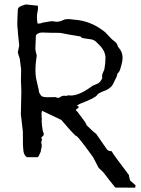

<svg xmlns="http://www.w3.org/2000/svg" viewBox="-20 -719 645 878"><path d="M245.1 -271.5Q250.5 -271.5 255.4 -274.9Q263.7 -281.2 272.9 -281.2L278.8 -280.8H285.2L292 -283.2Q298.3 -282.2 304.2 -282.2Q341.3 -282.2 396.5 -321.8Q403.3 -328.1 421.1 -334.2Q439 -340.3 447.8 -362.3Q446.8 -366.7 446.8 -370.6Q446.8 -377.9 449.7 -384.3L457 -400.9Q462.4 -428.2 462.4 -454.1Q462.4 -488.3 427.2 -520Q415.5 -534.7 399.4 -538.6L360.4 -544.4Q352.5 -545.9 348.1 -552.2Q283.2 -562.5 264.6 -566.9Q258.3 -568.8 247.1 -568.8Q210.4 -568.8 173.8 -570.3Q161.1 -570.3 152.6 -564.9Q144 -559.6 144 -554Q144 -548.3 141.6 -494.6Q141.6 -490.7 147.5 -466.8Q147.9 -465.8 147.9 -464.4Q142.1 -428.7 142.1 -398.9Q142.1 -379.9 144.5 -363.3L157.7 -304.7Q157.7 -297.9 160.6 -292.7Q163.6 -287.6 167.5 -282.2Q173.3 -274.4 195.3 -274.4L234.4 -274.9Q240.2 -271.5 245.1 -271.5ZM598.1 139.2 507.3 138.7Q479 104 451.7 67.9L431.2 48.8L405.8 0Q346.2 -83 330.1 -97.2L329.6 -96.7Q323.2 -96.7 260.7 -170.4Q254.9 -173.8 172.4 -212.4Q170.4 -206.5 169.9 -200.2L170.4 -183.6Q171.4 -178.7 171.4 -174.3Q171.4 -172.4 170.9 -170.4Q170.4 -168.5 170.4 -164.6Q170.4 -152.3 175.8 -119.1Q180.2 -111.8 180.2 -106Q180.2 -98.6 172.9 -94.2Q169.9 -92.3 168.9 -88.4L171.9 -82Q168.5 -70.3 168.5 -67.4Q168.5 -64.5 169.7 -61.8Q170.9 -59.1 170.9 -54.7L169.9 -43.5Q166.5 -33.2 166.5 -25.9Q155.8 0 151.9 0H104Q86.9 -8.3 85.9 -42.5L85 -56.2Q85 -103.5 84.5 -118.2Q75.2 -191.9 75.2 -197.8L75.7 -205.6Q75.7 -217.8 77.1 -277.3L77.6 -293.5Q77.6 -317.4 75.7 -348.1L76.7 -400.4Q76.7 -405.3 70.3 -451.2Q64.9 -465.3 61.5 -480L67.9 -510.7L62 -567.9Q61 -576.7 61 -585.4Q60.1 -585.4 59.1 -606Q59.1 -628.4 61.5 -674.8Q62 -686.5 77.1 -691.4Q87.4 -695.8 97.7 -698.7Q108.4 -697.3 153.3 -692.9L153.8 -681.6Q153.8 -674.8 152.8 -671.4Q148.9 -656.7 148.9 -640.6Q148.9 -626.5 151.9 -610.8L165.5 -612.3L178.7 -616.2Q212.9 -622.1 217.8 -622.1Q223.1 -622.1 227.1 -621.1Q232.9 -619.6 239.3 -619.6Q253.4 -619.6 268.6 -627Q278.3 -631.8 291.5 -631.8Q297.9 -631.8 304 -630.9Q310.1 -629.9 315.9 -629.4Q396 -625 461.4 -571.3Q491.2 -538.6 500 -532.7Q515.1 -522.9 517.6 -510.7Q519 -505.4 523.4 -500.5Q540.5 -481 540.5 -454.6Q540.5 -440.9 536.1 -425.3Q533.2 -414.6 529.8 -402.8Q526.4 -391.1 518.1 -383.3Q516.1 -381.8 516.1 -378.9Q515.6 -371.6 509.8 -360.8L501 -343.3Q492.2 -318.8 464.4 -306.2Q429.2 -293.9 423.8 -284.2Q418 -272 344.2 -243.7L339.8 -240.7L331.5 -236.3L339.4 -231.9L339.8 -227.1L326.7 -217.3Q328.6 -211.9 333 -208.7Q337.4 -205.6 337.4 -203.6Q374 -155.8 374 -152.1Q374 -148.4 377 -145.5Q407.2 -115.2 419.4 -107.4L470.2 -34.2Q476.6 -27.8 490.2 -27.8Q498 -12.7 569.3 81.1Q569.8 88.4 575.2 106.9L600.1 128.4Z"/></svg>

Font: Kurland
Style: Regular
Weight: 400
Designer: GGBot
Version: 0.22